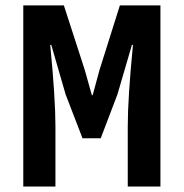

<svg xmlns="http://www.w3.org/2000/svg" viewBox="-20 -680 670 700"><path d="M64.9 0V-660.2H212.9L289.1 -424.8L314.9 -333H317.9L342.8 -424.8L417 -660.2H564.9V0H445.8V-220.2Q445.8 -321.8 464.8 -516.1H460.9L408.2 -335.9L347.2 -175.8H280.8L219.2 -335.9L167 -516.1H163.1Q182.1 -321.8 182.1 -220.2V0Z"/></svg>

Font: Office Code Pro Bold
Style: Regular
Weight: 700
Designer: Nathan Rutzky & Paul D. Hunt
Foundry: Adobe Systems Incorporated
Version: Version 1.004;PS 001.004;hotconv 1.0.70;makeotf.lib2.5.58329